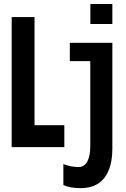

<svg xmlns="http://www.w3.org/2000/svg" viewBox="-20 -745 640 972"><path d="M548.8 6.3Q548.8 104 508.1 155.8Q467.3 207.5 388.2 207.5Q334.5 207.5 300.8 191.9V85.4Q337.4 100.6 378.4 100.6Q406.7 100.6 421.9 72.8Q437 44.9 437 -4.9V-435.5H333.5V-528.3H548.8ZM437.5 -623.5V-724.6H548.8V-623.5ZM39.1 0V-658.7H154.8V-111.3H305.7V0Z"/></svg>

Font: Liberation Mono
Style: Bold
Weight: 700
Monospace: yes
Designer: Steve Matteson
Foundry: Ascender Corporation
Version: Version 2.1.5